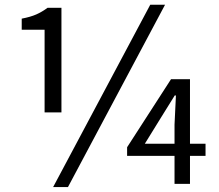

<svg xmlns="http://www.w3.org/2000/svg" viewBox="-20 -766 913 800"><path d="M165.8 -297.8V-642.2H70.5V-688.3Q107.1 -695.3 131.2 -705.9Q155.3 -716.5 178 -733.4H236V-297.8ZM201.4 13.4 606.1 -746.4H667.8L263.2 13.4ZM707.2 0V-246.6L713 -368.1H708L651.8 -277.7L583.4 -167H836.4V-116.5H509.6V-152.5L692.6 -436H771.6V0Z"/></svg>

Font: Shanggu Sans SC VF
Style: Regular
Weight: 250
Designer: GuiWonder
Version: Version 1.021